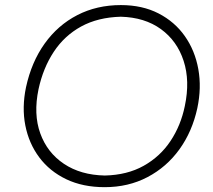

<svg xmlns="http://www.w3.org/2000/svg" viewBox="-20 -746 858 775"><path d="M402.5 9.5Q314.5 9.5 247.5 -22.5Q180.5 -54.5 138.5 -110.8Q96.5 -167 82.2 -239.8Q68 -312.5 85 -394Q107 -495.5 160.2 -570Q213.5 -644.5 292 -685Q370.5 -725.5 468 -725.5Q554.5 -725.5 620 -691.8Q685.5 -658 726.2 -600Q767 -542 780.5 -467Q794 -392 776.5 -309.5Q756 -215 704.2 -143.2Q652.5 -71.5 575.2 -31Q498 9.5 402.5 9.5ZM403 -37.5Q493.5 -39.5 560 -76.8Q626.5 -114 668.2 -176.8Q710 -239.5 726 -318Q747.5 -419.5 721.2 -500.2Q695 -581 629.5 -628.5Q564 -676 467.5 -678.5Q375 -676 307.5 -639Q240 -602 197 -536.8Q154 -471.5 135.5 -386Q114.5 -285.5 142.5 -207.8Q170.5 -130 238 -84.8Q305.5 -39.5 403 -37.5Z"/></svg>

Font: Commissioner Loud ExtraLight
Style: Italic
Weight: 200
Italic angle: -12°
Designer: Kostas Bartsokas
Foundry: Kostas Bartsokas
Version: Version 1.000; ttfautohint (v1.8.3)